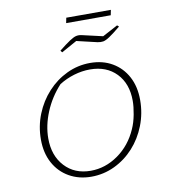

<svg xmlns="http://www.w3.org/2000/svg" viewBox="-84 -824 806 903"><g transform="rotate(-10 319.0 -372.5)"><path d="M280 6Q221 6 174.5 -20.5Q128 -47 102 -95Q76 -143 76 -207Q76 -271 99 -328Q122 -385 162 -428.5Q202 -472 254.5 -497Q307 -522 366 -522Q426 -522 471.5 -495.5Q517 -469 542.5 -421.5Q568 -374 568 -310Q568 -246 545.5 -188.5Q523 -131 483.5 -87.5Q444 -44 391.5 -19Q339 6 280 6ZM282 -22Q352 -22 413 -65Q474 -108 506 -181Q519 -210 526 -247Q533 -284 533 -312Q533 -394 486 -443Q439 -492 360 -492Q322 -492 283.5 -480.5Q245 -469 212 -448Q164 -396 137.5 -332Q111 -268 111 -206Q111 -124 158 -73Q205 -22 282 -22ZM288 -726 293 -751H506L501 -726ZM246 -594 239 -603Q273 -630 292 -642.5Q311 -655 323 -658Q335 -661 349 -658L449 -635L522 -674L530 -667Q496 -639 476.5 -626Q457 -613 445 -611Q433 -609 418 -612L320 -635Z"/></g></svg>

Font: Piazzolla SC Thin
Style: Italic
Weight: 100
Italic angle: -11.3°
Designer: Juan Pablo del Peral
Foundry: Huerta Tipografica
Version: Version 1.330